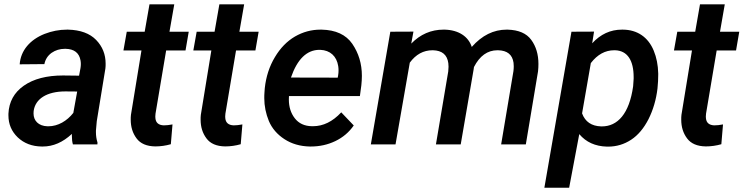

<svg xmlns="http://www.w3.org/2000/svg" viewBox="-20 -677 3485 900"><path d="M436.5 0 437 -8.8C432.1 -24.4 429.7 -40.5 429.7 -56.6C429.7 -59.6 429.7 -62 429.7 -64.9L433.6 -108.9L474.1 -356.4C475.1 -364.3 475.1 -371.6 475.1 -378.9C475.1 -421.9 460.4 -459 430.7 -489.7C400.9 -520.5 356.9 -536.6 299.3 -538.1C297.4 -538.1 295.9 -538.1 293.9 -538.1C257.8 -538.1 222.7 -531.2 189 -518.1C121.1 -491.2 76.7 -440.4 72.3 -375.5L188 -376.5C192.4 -398.4 203.6 -416 221.7 -429.2C240.2 -441.9 260.7 -448.2 284.2 -448.2C285.2 -448.2 286.6 -448.2 287.6 -448.2C327.6 -447.3 351.1 -429.2 357.4 -394C358.4 -388.7 358.9 -382.8 358.9 -377C358.9 -371.1 358.4 -364.7 357.4 -358.4L350.6 -322.3L275.4 -323.2C198.7 -323.2 137.2 -307.1 91.8 -275.4C46.4 -243.7 22 -199.7 19.5 -144C19.5 -141.1 19.5 -138.7 19.5 -136.2C19.5 -95.2 34.2 -61 63 -33.2C92.3 -5.4 129.9 9.3 175.8 9.8C177.2 9.8 178.7 9.8 180.7 9.8C229 9.8 274.4 -9.8 316.9 -49.3C316.9 -46.4 316.9 -43.9 316.9 -41C316.9 -24.9 318.4 -11.2 321.8 0ZM202.6 -85C159.7 -86.4 137.2 -111.8 137.2 -145C137.2 -148.9 137.2 -152.3 137.7 -156.2C145 -213.4 199.2 -248.5 286.6 -248.5L341.8 -248L323.7 -147.9C294.4 -110.4 252.4 -85 206.5 -85C205.1 -85 204.1 -85 202.6 -85Z M680.7 -656.7 658.2 -528.3H574.2L558.6 -440.4H643.1L593.8 -138.7C592.8 -130.9 592.8 -123.5 592.8 -116.2C592.8 -82 601.6 -53.2 620.1 -28.3C638.2 -3.9 667.5 8.8 708 9.3C732.4 9.3 756.8 5.9 780.8 -1L788.6 -93.8C773.4 -90.8 759.8 -89.4 747.6 -89.4C723.6 -90.3 710.4 -101.6 708.5 -122.6C708 -125 708 -127.9 708 -130.9C708 -135.3 708.5 -139.6 709 -144.5L758.8 -440.4H849.6L864.7 -528.3H774.4L796.9 -656.7Z M1008.3 -656.7 985.8 -528.3H901.9L886.2 -440.4H970.7L921.4 -138.7C920.4 -130.9 920.4 -123.5 920.4 -116.2C920.4 -82 929.2 -53.2 947.8 -28.3C965.8 -3.9 995.1 8.8 1035.6 9.3C1060.1 9.3 1084.5 5.9 1108.4 -1L1116.2 -93.8C1101.1 -90.8 1087.4 -89.4 1075.2 -89.4C1051.3 -90.3 1038.1 -101.6 1036.1 -122.6C1035.6 -125 1035.6 -127.9 1035.6 -130.9C1035.6 -135.3 1036.1 -139.6 1036.6 -144.5L1086.4 -440.4H1177.2L1192.4 -528.3H1102.1L1124.5 -656.7Z M1432.1 9.8C1433.6 9.8 1435.1 9.8 1436.5 9.8C1478 9.8 1516.1 1.5 1551.8 -15.6C1587.4 -32.7 1616.2 -57.1 1638.2 -88.9L1579.6 -150.4C1539.1 -106.9 1495.1 -85.4 1447.3 -85.4C1445.3 -85.4 1443.8 -85.4 1441.9 -85.4C1407.2 -85.9 1380.4 -98.6 1361.8 -122.6C1343.3 -146.5 1334 -175.8 1334 -210.9C1334 -215.8 1334 -221.2 1334.5 -226.6H1667L1673.8 -277.3C1675.3 -292.5 1676.3 -307.1 1676.3 -321.3C1676.3 -378.4 1661.1 -428.2 1631.3 -471.7C1601.6 -514.6 1553.7 -536.6 1487.8 -538.1C1485.8 -538.1 1483.9 -538.1 1481.9 -538.1C1439.9 -538.1 1399.9 -527.3 1362.8 -505.9C1325.2 -483.9 1293.9 -451.7 1268.6 -409.2C1242.7 -366.2 1227.1 -317.9 1221.2 -264.2L1219.7 -244.1C1218.8 -234.9 1218.8 -226.1 1218.8 -216.8C1218.8 -180.2 1226.1 -144.5 1240.2 -109.9C1254.9 -75.2 1279.3 -46.9 1313 -24.9C1346.7 -2.9 1386.2 8.8 1432.1 9.8ZM1481.4 -443.4C1527.8 -441.4 1558.1 -413.6 1565.4 -367.2C1566.4 -360.4 1566.9 -354 1566.9 -347.2C1566.9 -339.4 1566.4 -331.5 1564.9 -323.2L1563 -313L1343.8 -313.5C1373.5 -399.9 1418.5 -443.4 1477.5 -443.4C1479 -443.4 1480 -443.4 1481.4 -443.4Z M1809.6 -528.3 1718.3 0H1834L1900.9 -383.3C1929.2 -421.9 1964.8 -441.4 2007.3 -441.4C2007.8 -441.4 2008.8 -441.4 2009.3 -441.4C2052.2 -440.4 2076.2 -420.4 2081.5 -380.9C2082 -375.5 2082.5 -370.1 2082.5 -364.3C2082.5 -356.9 2082 -349.6 2081.1 -341.8L2023.4 0H2139.6L2200.2 -352.1L2201.7 -362.8C2228.5 -415 2265.1 -441.4 2311.5 -441.4C2312.5 -441.4 2314 -441.4 2314.9 -441.4C2357.9 -440.4 2381.8 -420.9 2387.2 -382.8C2387.7 -377.4 2388.2 -372.1 2388.2 -366.2C2388.2 -358.9 2387.7 -351.1 2386.7 -343.3L2329.1 0H2444.8L2502 -342.3C2503.4 -354.5 2503.9 -366.2 2503.9 -377.4C2503.9 -421.9 2492.7 -459.5 2470.2 -490.2C2447.8 -521 2410.6 -536.6 2359.4 -538.1C2357.9 -538.1 2356.4 -538.1 2355 -538.1C2293.5 -538.1 2239.3 -511.2 2191.4 -457C2175.8 -505.4 2130.4 -536.6 2064 -538.1C2062.5 -538.1 2060.5 -538.1 2059.1 -538.1C2000.5 -538.1 1950.2 -516.1 1907.7 -472.7L1918 -528.8Z M3062 -262.2C3064.5 -286.6 3065.4 -307.6 3065.4 -326.2C3065.4 -328.6 3065.4 -330.6 3065.4 -333C3064.5 -372.1 3057.6 -407.7 3044.4 -439.5C3018.1 -503.4 2966.8 -537.6 2899.9 -538.1C2898.4 -538.1 2896.5 -538.1 2895 -538.1C2841.3 -538.1 2794.9 -516.6 2755.9 -474.1L2764.6 -528.8L2658.7 -528.3L2531.7 203.1H2647.9L2695.3 -48.3C2727.1 -10.7 2770 8.8 2825.2 10.3C2827.1 10.3 2828.6 10.3 2830.6 10.3C2869.6 10.3 2905.8 -0.5 2938.5 -22C2971.2 -43.5 2998 -75.7 3020 -118.7C3041.5 -161.6 3055.7 -209.5 3062 -262.2ZM2947.8 -272.5C2929.7 -143.6 2875 -84.5 2801.3 -84.5C2800.3 -84.5 2798.8 -84.5 2797.9 -84.5C2752.9 -85.9 2723.1 -106 2708.5 -145.5L2749.5 -381.3C2780.3 -421.4 2816.9 -441.4 2858.9 -441.4C2860.4 -441.4 2861.3 -441.4 2862.8 -441.4C2921.9 -439.9 2950.2 -392.6 2950.2 -315.9C2950.2 -313.5 2950.2 -310.5 2950.2 -308.1Z M3261.2 -656.7 3238.8 -528.3H3154.8L3139.2 -440.4H3223.6L3174.3 -138.7C3173.3 -130.9 3173.3 -123.5 3173.3 -116.2C3173.3 -82 3182.1 -53.2 3200.7 -28.3C3218.8 -3.9 3248 8.8 3288.6 9.3C3313 9.3 3337.4 5.9 3361.3 -1L3369.1 -93.8C3354 -90.8 3340.3 -89.4 3328.1 -89.4C3304.2 -90.3 3291 -101.6 3289.1 -122.6C3288.6 -125 3288.6 -127.9 3288.6 -130.9C3288.6 -135.3 3289.1 -139.6 3289.6 -144.5L3339.4 -440.4H3430.2L3445.3 -528.3H3355L3377.4 -656.7Z"/></svg>

Font: Roboto Medium
Style: Italic
Weight: 500
Italic angle: -12°
Designer: Google
Version: Version 2.137; 2017